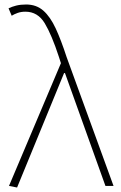

<svg xmlns="http://www.w3.org/2000/svg" viewBox="-20 -827 536 854"><path d="M56 7 20 0 251 -546 242 -574Q210 -672 179 -723.5Q148 -775 93 -775Q74 -775 58.5 -769.5Q43 -764 32 -757L18 -790Q32 -797 51.5 -802Q71 -807 96 -807Q142 -807 173 -779.5Q204 -752 228 -700Q252 -648 276 -574L485 0H449L269 -502H265Z"/></svg>

Font: Noto Sans TC
Style: Regular
Weight: 100
Designer: Ryoko NISHIZUKA 西塚涼子 (kana, bopomofo & ideographs); Paul D. Hunt (Latin, Greek & Cyrillic); Sandoll Communications 산돌커뮤니
Foundry: Adobe
Version: Version 2.004;hotconv 1.0.118;makeotfexe 2.5.65603